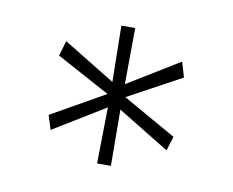

<svg xmlns="http://www.w3.org/2000/svg" viewBox="-47 -828 514 424"><g transform="rotate(10 210.0 -616.5)"><path d="M80 -716 196 -645 194 -771H225L224 -645L340 -716L350 -682L230 -617L350 -549L340 -517L224 -588L225 -462H194L196 -588L80 -517L70 -549L190 -617L70 -682Z"/></g></svg>

Font: Kreadon
Style: Regular
Weight: 400
Designer: kohakuno
Foundry: StudioGnu
Version: Version 1.000;Glyphs 3.1.2 (3151)